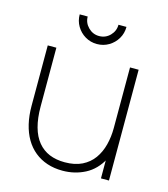

<svg xmlns="http://www.w3.org/2000/svg" viewBox="-109 -806 792 904"><g transform="rotate(15 286.5 -354.0)"><path d="M279 12Q238 12 203.8 0.5Q169.5 -11 142.8 -32.8Q116 -54.5 97.5 -86Q79 -117.5 69.5 -157.8Q60 -198 60 -246V-540H102V-254Q102 -196.5 113.8 -154Q125.5 -111.5 148.5 -83.8Q171.5 -56 204.2 -42.5Q237 -29 279 -29Q328.5 -29 363.2 -46.2Q398 -63.5 419.5 -93.5Q441 -123.5 451 -162.5Q461 -201.5 461 -245L500 -246Q500 -153.5 469.5 -96.8Q439 -40 388.8 -14Q338.5 12 279 12ZM503 0H464V-110H461V-540H503ZM281.5 -606Q250 -606 224 -621.5Q198 -637 182.8 -662.8Q167.5 -688.5 167.5 -720H206.5Q206.5 -689.5 228.8 -667.2Q251 -645 281.5 -645Q313 -645 334.8 -667.2Q356.5 -689.5 356.5 -720H395.5Q395.5 -688.5 380.2 -662.8Q365 -637 339 -621.5Q313 -606 281.5 -606Z"/></g></svg>

Font: Manrope Variable Light
Style: Regular
Weight: 200
Designer: Mikhail Sharanda
Foundry: Mikhail Sharanda
Version: Version 4.505